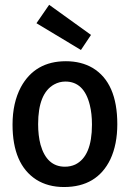

<svg xmlns="http://www.w3.org/2000/svg" viewBox="-20 -751 530 784"><path d="M245.1 -70.3Q170.9 -70.3 145.5 -160.2Q135.7 -197.3 135.7 -244.1Q135.7 -370.1 201.2 -406.2Q222.7 -418 247.1 -418Q323.2 -418 346.7 -322.3Q355.5 -287.1 355.5 -242.2Q355.5 -112.3 287.1 -79.1Q267.6 -70.3 245.1 -70.3ZM249 -501Q123 -501 65.4 -395.5Q31.2 -331.1 31.2 -242.2Q31.2 -80.1 127.9 -17.6Q175.8 12.7 241.2 12.7Q376 12.7 430.7 -100.6Q459 -161.1 459 -244.1Q459 -413.1 358.4 -473.6Q311.5 -501 249 -501ZM128.9 -656.2 180.7 -731.4 351.6 -608.4 310.5 -546.9Z"/></svg>

Font: Yaldevi Colombo SemiBold
Style: Regular
Weight: 600
Designer: Sol Matas, Denzil Rajitha, Kosala Senevirathne and Pathum Egodawatta
Foundry: Mooniak
Version: Version 1.020 ; ttfautohint (v1.6)